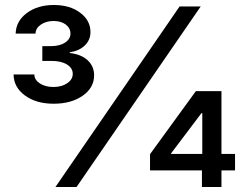

<svg xmlns="http://www.w3.org/2000/svg" viewBox="-20 -753 994 773"><path d="M195.8 -335.4Q125.5 -335.4 80.3 -368.7Q35.2 -401.9 34.7 -453.1H118.2Q118.7 -431.2 140.6 -417Q162.6 -402.8 195.3 -402.8Q228.5 -402.8 250.7 -418Q272.9 -433.1 272.9 -455.6Q272.9 -479 249.5 -493.4Q226.1 -507.8 187 -507.8H150.4V-567.4H187Q220.2 -567.4 241.9 -581.5Q263.7 -595.7 263.7 -617.7Q263.7 -639.6 244.9 -654.1Q226.1 -668.5 195.8 -668.5Q166 -668.5 144.8 -654.1Q123.5 -639.6 123 -617.7H43Q44.4 -668 87.9 -700.4Q131.3 -732.9 196.8 -732.9Q261.2 -732.9 302.7 -701.9Q344.2 -670.9 344.2 -624Q344.2 -591.8 321.3 -569.8Q298.3 -547.9 260.7 -542.5V-539.6Q307.6 -534.2 333.3 -510Q358.9 -485.8 358.9 -449.7Q358.9 -399.9 313 -367.7Q267.1 -335.4 195.8 -335.4ZM203.1 0 703.1 -727.1H788.1L288.1 0ZM584 -66.9V-132.3L768.6 -386.2H871.6V-133.3H926.3V-66.9H871.6V0H793V-66.9ZM794.4 -133.3V-297.4H791L668.9 -135.7V-133.3Z"/></svg>

Font: Interop Med
Style: Regular
Weight: 500
Designer: Rasmus Andersson, Google, Jang Haemin
Foundry: jhaemin
Version: Version 1.007